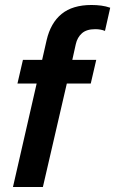

<svg xmlns="http://www.w3.org/2000/svg" viewBox="-20 -750 462 770"><path d="M32 0 127 -415H50L72 -510H149L167 -589Q183 -658 227 -694Q271 -730 347 -730Q367 -730 386 -727.5Q405 -725 422 -719L401 -626Q384 -633 362 -633Q327 -633 308.5 -616.5Q290 -600 284 -573L270 -510H366L344 -415H248L152 0Z"/></svg>

Font: Instrument Sans SemiCondensed SemiBold Italic
Style: Regular
Weight: 600
Width: 4
Italic angle: -13°
Designer: Rodrigo Fuenzalida
Foundry: fragTYPE
Version: Version 1.000; ttfautohint (v1.8.4.7-5d5b);gftools[0.9.28]